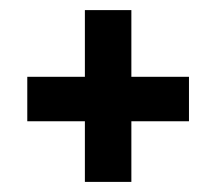

<svg xmlns="http://www.w3.org/2000/svg" viewBox="-20 -565 425 380"><path d="M240 -205V-325H354V-413H240V-545H148V-413H34V-325H148V-205Z"/></svg>

Font: Advent Pro
Style: SemiBold
Weight: 600
Designer: Andreas Kalpakidis
Foundry: Andreas Kalpakidis
Version: Version 2.002 2008